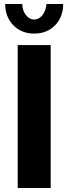

<svg xmlns="http://www.w3.org/2000/svg" viewBox="-20 -934 340 954"><path d="M210.9 -914.1H293.9Q293.9 -849.6 253.7 -808.3Q213.4 -767.1 149.9 -767.1Q86.9 -767.1 46.4 -808.3Q5.9 -849.6 5.9 -914.1H90.8Q90.8 -882.3 108.4 -859.6Q126 -836.9 149.9 -836.9Q173.3 -836.9 190.7 -858.6Q208 -880.4 210.9 -914.1ZM67.9 0V-710H231.9V0Z"/></svg>

Font: Raleway-v4020 ExtraBold
Style: Regular
Weight: 800
Designer: Matt McInerney, Pablo Impallari, Rodrigo Fuenzalida
Foundry: Matt McInerney, Pablo Impallari, Rodrigo Fuenzalida
Version: Version 4.020;PS 004.020;hotconv 1.0.88;makeotf.lib2.5.64775